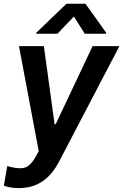

<svg xmlns="http://www.w3.org/2000/svg" viewBox="-32 -789 650 1014"><path d="M67.1 204.5C166.2 204.5 233 154.1 279.5 65.3L598.7 -545.5H457L262.1 -132.8H256.4L199.6 -545.5H68.2L172.6 9.6L156.2 39.1C132.5 81.3 109.4 98.4 81 99.4C60 99.8 41.5 97.7 6.4 88.1L-11.7 191.1C4.6 198.5 32 204.5 67.1 204.5ZM158.7 -610.8H271.3L358.3 -701.7L415.8 -610.8H528.1L528.8 -615.8L419.4 -769.2H318.9L159.4 -615.8Z"/></svg>

Font: Margiela Sans Semi Bold
Style: Italic
Weight: 600
Italic angle: -9.39999°
Designer: Stefan Endress, Andreas Faust
Version: Version 1.100;FEAKit 1.0